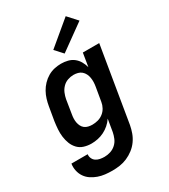

<svg xmlns="http://www.w3.org/2000/svg" viewBox="-236 -885 1073 1218"><g transform="rotate(-30 300.0 -275.5)"><path d="M218 223Q191 223 165 220Q139 217 115 208.5Q91 200 70 186Q49 172 35 151.5Q21 131 15.5 105.5Q10 80 14 54H133Q131 70 137.5 84.5Q144 99 157 107.5Q170 116 186 119Q202 122 218 122Q240 122 262 115Q284 108 301.5 92Q319 76 328 54.5Q337 33 341 12L356 -78Q342 -57 323 -40.5Q304 -24 282 -13Q260 -2 236 3Q212 8 189 8Q161 8 135 0Q109 -8 91 -27Q73 -46 63.5 -70.5Q54 -95 50.5 -122Q47 -149 49 -177Q51 -205 55 -233L72 -333Q76 -357 83.5 -381.5Q91 -406 103.5 -428.5Q116 -451 134.5 -470.5Q153 -490 176 -503.5Q199 -517 224 -522.5Q249 -528 273 -528Q298 -528 322 -522Q346 -516 364.5 -501.5Q383 -487 395 -466Q407 -445 413 -422L429 -520H549L458 28Q453 55 443.5 81.5Q434 108 417 132Q400 156 376.5 174Q353 192 326.5 203.5Q300 215 272.5 219Q245 223 218 223ZM253 -93Q274 -93 294.5 -98.5Q315 -104 332.5 -117.5Q350 -131 360.5 -150.5Q371 -170 374 -190L391 -290Q394 -307 394.5 -323Q395 -339 392.5 -355Q390 -371 383 -385Q376 -399 364.5 -409Q353 -419 337.5 -423Q322 -427 306 -427Q285 -427 263.5 -419.5Q242 -412 226 -395.5Q210 -379 201.5 -358.5Q193 -338 189 -317L173 -217Q170 -201 169.5 -186Q169 -171 171.5 -157Q174 -143 180.5 -130Q187 -117 198 -108.5Q209 -100 223.5 -96.5Q238 -93 253 -93ZM326 -572 275 -628 450 -774 512 -706Z"/></g></svg>

Font: Iosevka SS04 Extended
Style: Bold Italic
Weight: 700
Width: 7
Italic angle: -9°
Monospace: yes
Designer: Belleve Invis
Foundry: Belleve Invis
Version: Version 19.0.0; ttfautohint (v1.8.4)